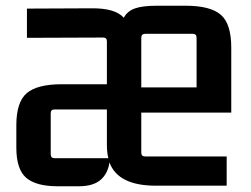

<svg xmlns="http://www.w3.org/2000/svg" viewBox="-20 -641 876 670"><path d="M181 9Q106 9 71.5 -20.5Q37 -50 37 -126V-204Q37 -285 73.5 -316Q110 -347 195 -347H353V-497Q353 -510 340 -510L74 -509V-611L299 -612Q382 -613 412 -579Q424 -602 450.5 -611.5Q477 -621 527 -621H628Q714 -621 750.5 -589.5Q787 -558 787 -475V-248H473V-108Q473 -95 487 -95H771V7H524Q392 7 362 -74Q356 -34 330 -12.5Q304 9 255 9ZM487 -523Q473 -523 473 -509V-336H666V-509Q666 -523 653 -523ZM170 -89H358Q353 -110 353 -135V-259H170Q157 -259 157 -246V-103Q157 -89 170 -89Z"/></svg>

Font: Kdam Thmor Pro
Style: Regular
Weight: 400
Designer: Sovichet Tep, Longdey Hak
Foundry: Anagata Design
Version: Version 1.003; ttfautohint (v1.8.4.7-5d5b)